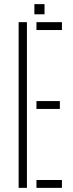

<svg xmlns="http://www.w3.org/2000/svg" viewBox="-20 -907 354 927"><path d="M70 0V-800H110V0ZM156 0V-38H279V0ZM156 -381V-419H269V-381ZM156 -762V-800H279V-762ZM146 -838V-887H195V-838Z"/></svg>

Font: Big Shoulders Stencil Text SC Thin
Style: Regular
Weight: 100
Designer: Patric King
Foundry: XO Type Co
Version: Version 2.001